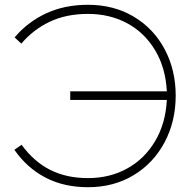

<svg xmlns="http://www.w3.org/2000/svg" viewBox="-20 -767 790 801"><path d="M40 -142 70 -163Q122 -92 190 -58Q258 -24 347 -24Q438 -24 510.5 -64Q583 -104 627 -178Q671 -252 676 -350H273V-386H676Q671 -484 627 -557.5Q583 -631 510.5 -670Q438 -709 347 -709Q256 -709 187 -676Q118 -643 69 -585L41 -611Q96 -676 173 -711.5Q250 -747 347 -747Q455 -747 538 -697.5Q621 -648 667 -561.5Q713 -475 713 -368Q713 -261 667 -174Q621 -87 538 -36.5Q455 14 347 14Q247 14 170 -26Q93 -66 40 -142Z"/></svg>

Font: Kreadon
Style: Regular
Weight: 400
Designer: kohakuno
Foundry: StudioGnu
Version: Version 1.000;Glyphs 3.1.2 (3151)